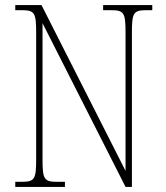

<svg xmlns="http://www.w3.org/2000/svg" viewBox="-20 -734 651 754"><path d="M40 0H235V-20H203C153 -20 147 -31 147 -108V-643L473 0H498V-606C498 -683 504 -694 554 -694H578V-714H385V-694H417C467 -694 473 -683 473 -606V-63L143 -714H40V-694H66C116 -694 122 -683 122 -606V-108C122 -31 116 -20 66 -20H40Z"/></svg>

Font: Noto Serif Devanagari Condensed Thin
Style: Regular
Weight: 100
Width: 3
Designer: Universal Thirst, Indian Type Foundry and the Monotype Design Team
Foundry: Monotype Imaging Inc.
Version: Version 2.004